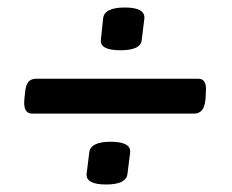

<svg xmlns="http://www.w3.org/2000/svg" viewBox="-20 -490 620 512"><path d="M301 -356Q246 -356 249 -384L255 -441Q258 -470 313 -470Q367 -470 365 -441L358 -384Q356 -356 301 -356ZM66 -187Q41 -187 45 -226L47 -245Q49 -264 56 -272Q63 -280 76 -280H509Q532 -280 529 -245L528 -226Q526 -204 518 -195.5Q510 -187 498 -187ZM263 2Q208 2 211 -27L218 -83Q221 -112 275 -112Q330 -112 327 -83L320 -27Q317 2 263 2Z"/></svg>

Font: Asap Semi Expanded Semi Expanded SemiBold
Style: Italic
Weight: 600
Width: 6
Italic angle: -6°
Designer: Pablo Cosgaya
Foundry: Omnibus-Type
Version: Version 3.001; ttfautohint (v1.8.4.7-5d5b)